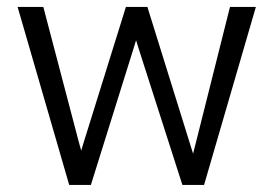

<svg xmlns="http://www.w3.org/2000/svg" viewBox="-20 -541 791 554"><path d="M543.5 -122.6 643.6 -521H718.3L568.8 -7.3H506.3L379.4 -402.8L372.6 -424.8L365.7 -402.3L242.2 -7.3H179.7L30.8 -521H105L207.5 -130.9L214.4 -106.4L221.7 -130.9L343.3 -521H405.3L529.3 -122.6L537.1 -97.7Z"/></svg>

Font: Vazir Light UI
Style: Light-UI
Weight: 300
Designer: Saber Rastikerdar
Foundry: Saber Rastikerdar
Version: Version 30.0.0